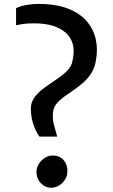

<svg xmlns="http://www.w3.org/2000/svg" viewBox="-20 -918 560 950"><path d="M175.5 -242Q159.5 -262.5 146.8 -297.5Q134 -332.5 132.5 -376.5Q131.5 -410.5 150.8 -436.5Q170 -462.5 199.8 -484Q229.5 -505.5 260 -525.8Q290.5 -546 312.8 -568.2Q335 -590.5 339 -619Q359 -707 306.5 -754.8Q254 -802.5 149.5 -802.5Q112 -802.5 90.5 -799Q69 -795.5 59.5 -793V-877Q66 -881.5 82.2 -886.5Q98.5 -891.5 121.5 -895Q144.5 -898.5 170 -898.5Q257 -898.5 316 -875.5Q375 -852.5 408.8 -813.2Q442.5 -774 453.5 -725Q464.5 -676 455.5 -624.5Q450.5 -587 433.5 -559Q416.5 -531 393 -510.2Q369.5 -489.5 344.2 -472.2Q319 -455 296.5 -438.8Q274 -422.5 259.2 -404.2Q244.5 -386 242.5 -362.5Q239 -330 246 -304Q253 -278 263 -242ZM232.5 11Q205 11 183.2 -10.5Q161.5 -32 160.5 -64.5Q160 -87 171.5 -106Q183 -125 201.5 -136.8Q220 -148.5 240.5 -148.5Q275.5 -148.5 294.2 -126.5Q313 -104.5 313.5 -75Q314.5 -51 303 -31.5Q291.5 -12 272.8 -0.5Q254 11 232.5 11Z"/></svg>

Font: Tracken
Style: Regular
Weight: 400
Designer: Eben Sorkin
Foundry: Eben Sorkin
Version: Version 2.001